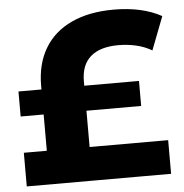

<svg xmlns="http://www.w3.org/2000/svg" viewBox="-51 -763 778 812"><g transform="rotate(-5 337.5 -356.5)"><path d="M461 -712.9Q522 -712.9 572.9 -701.4Q623.8 -689.9 663.7 -667.7L609.4 -526.6Q579.2 -544.7 542.8 -553.1Q506.4 -561.4 467.2 -561.4Q390.3 -561.4 349.8 -526.4Q309.3 -491.3 309.3 -421.9V-17.8H127.6V-418.7Q127.6 -510.8 166.9 -576.9Q206.2 -643 281.1 -677.9Q356 -712.9 461 -712.9ZM30 -142.9H642.7V0H30ZM30 -403.1H541.6V-296.9H30Z"/></g></svg>

Font: iiserrat Thin
Style: Regular
Weight: 100
Designer: Akira Ohta
Foundry: Akira Ohta
Version: Version 1.200;Glyphs 3.3.1 (3343)